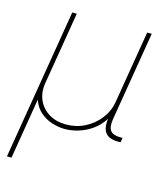

<svg xmlns="http://www.w3.org/2000/svg" viewBox="-111 -622 790 911"><g transform="rotate(15 284.5 -166.0)"><path d="M8.3 204.1 130.9 -535.6H153.3L94.2 -179.7Q86.4 -132.8 102.8 -95.5Q119.1 -58.1 154.8 -36.4Q190.4 -14.6 239.7 -14.6Q289.6 -14.6 332 -36.4Q374.5 -58.1 403.3 -95.5Q432.1 -132.8 439.9 -179.7L499 -535.6H521.5L448.7 -96.7Q442.4 -56.6 455.6 -39.6Q468.8 -22.5 503.9 -22.5H515.6L511.7 0H500Q455.1 0 436.8 -23.4Q418.5 -46.9 426.3 -96.7L439.9 -179.7H457.5Q448.7 -127.9 425.5 -92Q402.3 -56.2 370.6 -34.2Q338.9 -12.2 304.4 -2.2Q270 7.8 239.7 7.8Q209.5 7.8 177.2 -2.2Q145 -12.2 119.1 -34.2Q93.3 -56.2 80.6 -92Q67.9 -127.9 76.7 -179.7H94.2L30.8 204.1Z"/></g></svg>

Font: Inter 20pt Thin
Style: Italic
Weight: 250
Italic angle: -9.3988°
Version: Version 4.001;git-66647c0bb